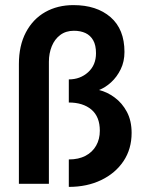

<svg xmlns="http://www.w3.org/2000/svg" viewBox="-20 -720 582 752"><path d="M249.5 -95.5Q288 -95.5 315 -109.8Q342 -124 356.5 -149.5Q371 -175 371 -208Q371 -263 338 -290.8Q305 -318.5 249.5 -318.5V-409Q294 -409 325 -437Q356 -465 356 -511.5Q356 -543 345 -562.2Q334 -581.5 314.8 -590.5Q295.5 -599.5 269.5 -599.5Q238 -599.5 216 -583Q194 -566.5 182.8 -538.8Q171.5 -511 171.5 -478V0H54V-469Q54 -541.5 81.5 -593.5Q109 -645.5 157.2 -672.8Q205.5 -700 267.5 -700Q358.5 -700 413 -652.8Q467.5 -605.5 467.5 -516.5Q467.5 -479 452.8 -448.8Q438 -418.5 415 -397.5Q392 -376.5 367.5 -367.5Q399.5 -360 429 -338.2Q458.5 -316.5 477 -281.8Q495.5 -247 495.5 -199.5Q495.5 -136.5 463.8 -89Q432 -41.5 376.5 -14.8Q321 12 249.5 12Z"/></svg>

Font: League Spartan Thin SemiBold
Style: Regular
Weight: 600
Version: Version 2.002